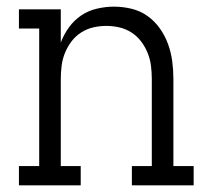

<svg xmlns="http://www.w3.org/2000/svg" viewBox="-20 -558 640 578"><path d="M37 0V-58H98V-472H37V-530H163V-430Q172 -454 187.5 -475.5Q203 -497 224.5 -511.5Q246 -526 272 -532Q298 -538 323 -538Q350 -538 376.5 -531.5Q403 -525 424.5 -509.5Q446 -494 461.5 -472Q477 -450 486 -425Q495 -400 498.5 -373.5Q502 -347 502 -320V-58H563V0H377V-58H437V-320Q437 -340 434.5 -360Q432 -380 424.5 -398.5Q417 -417 405 -433Q393 -449 376 -460Q359 -471 339.5 -475.5Q320 -480 300 -480Q280 -480 260.5 -475.5Q241 -471 224 -460Q207 -449 195 -433Q183 -417 175.5 -398.5Q168 -380 165.5 -360Q163 -340 163 -320V-58H223V0Z"/></svg>

Font: Iosevka Curly Slab LtEx
Style: Regular
Weight: 300
Width: 7
Monospace: yes
Designer: Belleve Invis
Foundry: Belleve Invis
Version: Version 11.1.0; ttfautohint (v1.8.3)